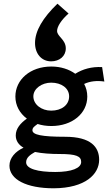

<svg xmlns="http://www.w3.org/2000/svg" viewBox="-20 -838 603 1036"><path d="M290 -818C211 -742 169 -671 169 -606C169 -548 204 -507 256 -507C300 -507 335 -534 335 -577C335 -625 288 -641 288 -671C288 -694 310 -730 350 -765ZM257 -158C370 -158 451 -226 451 -317C451 -342 445 -365 434 -385C465 -400 504 -404 543 -398L531 -476C474 -479 426 -465 386 -440C353 -464 308 -479 257 -479C143 -479 63 -408 63 -317C63 -269 86 -227 125 -198C90 -173 65 -144 65 -107C65 -78 81 -56 107 -41C63 -21 31 14 31 56C31 130 122 178 270 178C442 177 515 101 515 24C515 -44 471 -100 332 -100C204 -100 155 -111 155 -135C155 -150 167 -157 183 -169C205 -162 230 -158 257 -158ZM256 -241C204 -241 160 -274 160 -318C160 -360 206 -392 256 -392C312 -392 353 -362 353 -318C353 -272 313 -241 256 -241ZM121 38C121 12 143 -3 169 -18C208 -10 254 -7 302 -7C392 -7 418 5 418 36C418 69 367 90 278 90C184 90 121 73 121 38Z"/></svg>

Font: Inconsolata SemiExpanded
Style: Bold
Weight: 700
Width: 6
Monospace: yes
Designer: Raph Levien, Cyreal, Brenton Simpson
Foundry: Raph Levien, Cyreal, Google
Version: Version 3.100